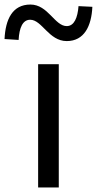

<svg xmlns="http://www.w3.org/2000/svg" viewBox="-76 -826 427 846"><path d="M92 0H183V-543H92ZM218 -645C295 -645 327 -711 331 -796L270 -799C266 -748 251 -711 218 -711C165 -711 136 -806 58 -806C-21 -806 -52 -741 -56 -654L6 -650C9 -704 24 -739 57 -739C109 -739 139 -645 218 -645Z"/></svg>

Font: Noto Sans Mono CJK SC Regular
Style: Regular
Weight: 400
Designer: Ryoko NISHIZUKA (kana & ideographs); Paul D. Hunt (Latin, Greek & Cyrillic); Wenlong ZHANG (bopomofo); Sandoll Communica
Foundry: Adobe Systems Incorporated
Version: Version 1.005;PS 1.005;hotconv 1.0.96;makeotf.lib2.5.65012